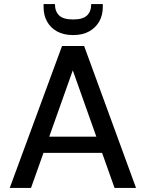

<svg xmlns="http://www.w3.org/2000/svg" viewBox="-20 -927 719 947"><path d="M28 0 286 -700H395L651 0H545L339 -580L133 0ZM145 -173 172 -253H502L529 -173ZM341 -754Q294 -754 261.5 -772Q229 -790 212 -821Q195 -852 195 -892V-907H251Q251 -871 271.5 -851Q292 -831 341 -831Q389 -831 409.5 -851Q430 -871 430 -907H487V-892Q487 -852 469.5 -821Q452 -790 419.5 -772Q387 -754 341 -754Z"/></svg>

Font: DM Sans 12pt Medium
Style: Regular
Weight: 500
Version: Version 4.004;gftools[0.9.30]